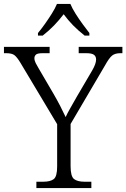

<svg xmlns="http://www.w3.org/2000/svg" viewBox="-28 -951 639 971"><path d="M156 0V-32H191Q226 -32 243.5 -45Q261 -58 261 -109V-323L75 -634Q58 -662 45 -672Q32 -682 3 -682H-8V-714H223V-682H188Q161 -682 153.5 -674.5Q146 -667 146 -657Q146 -645 152.5 -632Q159 -619 167 -606L243 -476Q261 -445 276.5 -415Q292 -385 304 -359Q312 -377 327.5 -404Q343 -431 361 -463L439 -596Q458 -629 458 -650Q458 -666 447 -674Q436 -682 408 -682H370V-714H591V-682H581Q554 -682 539 -670Q524 -658 503 -620L329 -324V-111Q329 -59 346.5 -45.5Q364 -32 399 -32H434V0ZM164 -784Q180 -803 198.5 -829Q217 -855 234 -882Q251 -909 260 -931H328Q337 -909 354 -882Q371 -855 390 -829Q409 -803 424 -784V-771H400Q367 -797 341.5 -823Q316 -849 294 -879Q271 -849 246 -823Q221 -797 188 -771H164Z"/></svg>

Font: Noto Serif Malayalam Light
Style: Regular
Weight: 300
Designer: Indian type Foundry, Jelle Bosma, Monotype Design Team
Foundry: Monotype Imaging Inc.
Version: Version 2.104; ttfautohint (v1.8.4.7-5d5b)